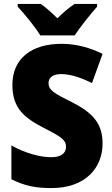

<svg xmlns="http://www.w3.org/2000/svg" viewBox="-20 -947 572 977"><path d="M185 -767H360C388 -810 443 -878 474 -913V-927H360C330 -908 304 -885 272 -854C240 -885 216 -907 187 -927H70V-913C103 -878 160 -809 185 -767ZM502 -217C502 -322 447 -375 350 -425C253 -473 227 -489 227 -524C227 -550 246 -570 291 -570C337 -570 391 -553 448 -524L502 -673C442 -702 373 -724 293 -724C140 -724 43 -649 43 -515C43 -395 105 -347 203 -296C290 -252 316 -235 316 -200C316 -169 293 -147 241 -147C183 -147 107 -168 38 -207V-35C104 -2 158 10 242 10C416 10 502 -94 502 -217Z"/></svg>

Font: Noto Sans Sinhala SemiCondensed Black
Style: Regular
Weight: 900
Width: 4
Designer: Jelle Bosma - Monotype Design Team
Foundry: Monotype Imaging Inc.
Version: Version 2.006